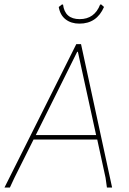

<svg xmlns="http://www.w3.org/2000/svg" viewBox="-28 -833 572 853"><path d="M422 -813 434 -802Q402 -728 325 -728Q288 -728 263.5 -747Q239 -766 233 -802L247 -813H252Q260 -748 326 -748Q392 -748 417 -813ZM332 -637 470 0H447L441 -43L404 -213H121L36 -43L16 0H-8L311 -637ZM315 -603 131 -233H399L318 -603Z"/></svg>

Font: Alegreya Sans Thin
Style: Italic
Weight: 100
Italic angle: -7°
Designer: Juan Pablo del Peral
Foundry: Huerta Tipografica
Version: Version 2.007